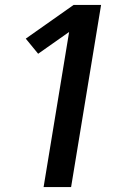

<svg xmlns="http://www.w3.org/2000/svg" viewBox="-20 -755 515 775"><path d="M156 0 259 -626 134 -538 84 -599 277 -735H388L267 0Z"/></svg>

Font: Iosevka QP
Style: Bold Italic
Weight: 700
Italic angle: -9°
Designer: Belleve Invis
Foundry: Belleve Invis
Version: Version 20.0.0; ttfautohint (v1.8.4)